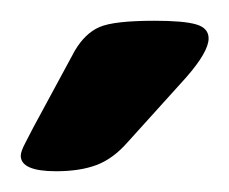

<svg xmlns="http://www.w3.org/2000/svg" viewBox="-20 -738 221 185"><path d="M0 -588Q0 -592 4.5 -600.5Q9 -609 12 -615L52 -689Q62 -706 76 -712Q90 -718 129 -718Q157 -718 169 -714.5Q181 -711 181 -701Q181 -688 159 -663L103 -601Q89 -585 73 -579Q57 -573 34 -573Q0 -573 0 -588Z"/></svg>

Font: Asap-SemiBold
Style: Regular
Weight: 600
Designer: Pablo Cosgaya
Foundry: Omnibus-Type
Version: Version 2.000; ttfautohint (v1.8)